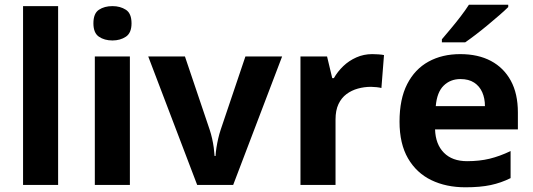

<svg xmlns="http://www.w3.org/2000/svg" viewBox="-20 -786 2264 816"><path d="M227 0H78V-760H227Z M532 -546V0H383V-546ZM458 -760Q491 -760 515 -744.5Q539 -729 539 -686.8Q539 -646 515 -630Q491 -614 458 -614Q423.7 -614 400.4 -630Q377 -646 377 -686.8Q377 -729 400.4 -744.5Q423.7 -760 458 -760Z M818 0 610 -546H766L871 -235Q877 -217 881.5 -197Q886 -177 888.5 -158Q891 -139 892 -123H896Q897 -140 900 -159Q903 -178 907.5 -197.5Q912 -217 918 -235L1023 -546H1179L971 0Z M1562 -556Q1573 -556 1588 -555Q1603 -554 1612 -552L1601 -412Q1594 -414 1580.5 -415.5Q1567 -417 1557 -417Q1528 -417 1501 -409.5Q1474 -402 1452.5 -386Q1431 -370 1418.5 -343.5Q1406 -317 1406 -278V0H1257V-546H1370L1392 -454H1399Q1415 -482 1439 -505Q1463 -528 1494.5 -542Q1526 -556 1562 -556Z M1936 -556Q2012 -556 2066.5 -527Q2121 -498 2151 -443Q2181 -388 2181 -308V-236H1829Q1831 -173 1866.5 -137Q1902 -101 1965 -101Q2018 -101 2061 -111.5Q2104 -122 2150 -144V-29Q2110 -9 2065.5 0.5Q2021 10 1958 10Q1876 10 1813 -20.5Q1750 -51 1714 -113Q1678 -175 1678 -269Q1678 -365 1710.5 -428.5Q1743 -492 1801 -524Q1859 -556 1936 -556ZM1937 -450Q1894 -450 1865.5 -422Q1837 -394 1832 -335H2041Q2041 -368 2029.5 -394Q2018 -420 1995 -435Q1972 -450 1937 -450ZM2140 -756Q2126 -742 2103 -722Q2080 -702 2053.5 -680Q2027 -658 2001.5 -638.5Q1976 -619 1957 -606H1858V-619Q1874 -638 1895.5 -663.5Q1917 -689 1938 -716.5Q1959 -744 1973 -766H2140Z"/></svg>

Font: Noto Sans Gujarati
Style: Regular
Weight: 400
Designer: Jelle Bosma - Monotype Design Team, Universal Thirst
Foundry: Monotype Imaging Inc.
Version: Version 2.102